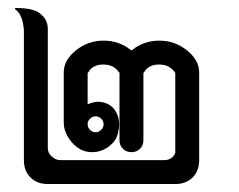

<svg xmlns="http://www.w3.org/2000/svg" viewBox="-20 -462 600 482"><path d="M234 -164Q228 -170 220 -170Q212 -170 206 -164Q200 -158 200 -150Q200 -142 206 -136Q212 -130 220 -130Q228 -130 234 -136Q240 -142 240 -150Q240 -158 234 -164ZM279 -280Q266 -300 239.5 -300Q213 -300 202 -281Q200 -278 200 -280V-200Q221 -210 241 -204.5Q261 -199 271 -181.5Q281 -164 278.5 -140.5Q276 -117 264 -104Q241 -80 211.5 -80Q182 -80 161 -104Q140 -128 140 -155V-280Q140 -311 170.5 -335.5Q201 -360 240 -360Q279 -360 309 -336L310 -335L311 -336Q341 -360 380 -360Q419 -360 449.5 -335.5Q480 -311 480 -280V-60Q480 -33 463.5 -16.5Q447 0 420 0H100Q73 0 56.5 -16.5Q40 -33 40 -60V-386Q37 -425 19 -438Q17 -439 17.5 -440.5Q18 -442 20 -442Q56 -442 75 -432Q100 -416 100 -390V-90Q100 -78 110 -69Q120 -60 132 -60H392Q412 -60 420 -78V-280H419Q406 -300 379.5 -300Q353 -300 342 -281Q340 -278 340 -280V-110Q340 -97 331.5 -88.5Q323 -80 310 -80Q297 -80 288.5 -88.5Q280 -97 280 -110V-280Z"/></svg>

Font: SOV_Station
Style: Bold
Weight: 700
Version: Version 1.00